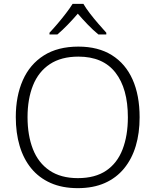

<svg xmlns="http://www.w3.org/2000/svg" viewBox="-20 -967 808 997"><path d="M705 -358Q705 -276 685 -209Q665 -142 624.5 -92.5Q584 -43 524 -16.5Q464 10 384 10Q303 10 242.5 -17Q182 -44 142 -93Q102 -142 82 -209.5Q62 -277 62 -359Q62 -468 98.5 -550.5Q135 -633 207.5 -679Q280 -725 387 -725Q490 -725 561 -680.5Q632 -636 668.5 -554Q705 -472 705 -358ZM123 -359Q123 -264 151 -192.5Q179 -121 237.5 -81.5Q296 -42 384 -42Q474 -42 531.5 -81Q589 -120 616.5 -191.5Q644 -263 644 -358Q644 -507 579.5 -590Q515 -673 387 -673Q298 -673 239 -634Q180 -595 151.5 -524Q123 -453 123 -359ZM413 -947Q425 -926 446 -898.5Q467 -871 490.5 -844Q514 -817 532 -797V-788H491Q464 -810 436 -839Q408 -868 384 -896Q360 -868 332.5 -839.5Q305 -811 278 -788H237V-797Q256 -817 279 -844Q302 -871 323 -898.5Q344 -926 357 -947Z"/></svg>

Font: Noto Sans Armenian Light
Style: Regular
Weight: 300
Designer: Monotype Design Team
Foundry: Monotype Imaging Inc.
Version: Version 2.007